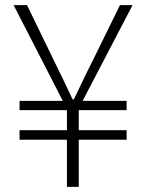

<svg xmlns="http://www.w3.org/2000/svg" viewBox="-20 -726 568 746"><path d="M240 0V-183H56V-220H240V-298H56V-334H224L33 -706H85L189 -492Q207 -455 225 -418Q243 -381 262 -340H267Q287 -381 304.5 -418Q322 -455 341 -492L446 -706H495L301 -334H472V-298H286V-220H472V-183H286V0Z"/></svg>

Font: Noto Sans KR ExtraLight
Style: Regular
Weight: 250
Designer: Ryoko NISHIZUKA  (kana, bopomofo & ideographs); Paul D. Hunt (Latin, Greek & Cyrillic); Sandoll Communications , Soo-you
Foundry: Adobe
Version: Version 2.004-H2;hotconv 1.0.118;makeotfexe 2.5.65603